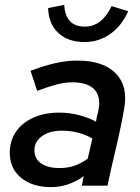

<svg xmlns="http://www.w3.org/2000/svg" viewBox="-20 -760 574 786"><path d="M20 0ZM189 6Q113 6 66.5 -32Q20 -70 20 -135Q20 -172 34.5 -202Q49 -232 75.5 -253.5Q102 -275 139 -287Q176 -299 222 -299Q264 -299 302.5 -289Q341 -279 373 -262Q376 -283 382 -304Q395 -362 367.5 -392.5Q340 -423 275 -423Q245 -423 211 -414Q177 -405 132 -388Q125 -408 118.5 -429Q112 -450 105 -470Q157 -490 204.5 -501Q252 -512 297 -512Q401 -512 452.5 -461Q504 -410 489 -319Q475 -239 456 -159.5Q437 -80 420 0H315Q317 -10 319 -19.5Q321 -29 323 -39Q291 -16 257.5 -5Q224 6 189 6ZM121 -145Q121 -110 148.5 -91Q176 -72 224 -72Q256 -72 283 -81Q310 -90 339 -110L358 -193Q303 -225 232 -225Q184 -225 152.5 -203Q121 -181 121 -145ZM327 -651Q397 -651 437 -735Q454 -730 471 -724.5Q488 -719 505 -714Q478 -654 431.5 -621Q385 -588 325 -588Q259 -588 219 -625Q179 -662 177 -727Q194 -730 210 -733.5Q226 -737 243 -740Q245 -697 266 -674Q287 -651 327 -651Z"/></svg>

Font: Rosa Sans Medium
Style: Italic
Weight: 500
Italic angle: -12°
Designer: Pentagram / MCKL
Foundry: Pentagram / MCKL
Version: Version 1.005;September 16, 2019;FontCreator 11.5.0.2425 64-